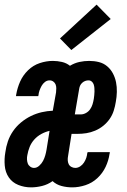

<svg xmlns="http://www.w3.org/2000/svg" viewBox="-30 -801 550 829"><path d="M104 8Q75 8 49 -2.5Q23 -13 8 -35Q-7 -57 -9.5 -86Q-12 -115 -7 -143Q-4 -167 4 -190.5Q12 -214 26.5 -235Q41 -256 61 -272.5Q81 -289 103.5 -300Q126 -311 150 -316.5Q174 -322 198 -323L212 -402Q213 -411 213 -420Q213 -429 210 -436.5Q207 -444 200 -449Q193 -454 184 -454Q173 -454 164 -447Q155 -440 149.5 -430Q144 -420 140.5 -410Q137 -400 136 -389Q136 -389 135.5 -388Q135 -387 135 -386H39Q39 -388 39.5 -390Q40 -392 40 -393Q45 -422 57 -449Q69 -476 91 -497.5Q113 -519 141.5 -528.5Q170 -538 198 -538Q218 -538 237.5 -533.5Q257 -529 272 -517Q272 -517 272 -517Q272 -517 272 -517Q292 -529 313 -533.5Q334 -538 355 -538Q377 -538 397 -533Q417 -528 432.5 -515Q448 -502 457.5 -484Q467 -466 471 -446Q475 -426 474.5 -404Q474 -382 470 -361Q467 -342 461 -323Q455 -304 443.5 -287.5Q432 -271 416 -258Q400 -245 381 -237Q362 -229 343 -226Q324 -223 305 -223H279L264 -128Q262 -118 262.5 -109Q263 -100 266.5 -92.5Q270 -85 278 -80.5Q286 -76 295 -76Q306 -76 316 -82.5Q326 -89 332.5 -99Q339 -109 342.5 -119.5Q346 -130 347 -141Q348 -141 348 -142Q348 -143 348 -144H444Q444 -142 444 -140Q444 -138 443 -137Q439 -108 426 -80.5Q413 -53 390.5 -32Q368 -11 339 -1.5Q310 8 282 8Q258 8 235.5 2Q213 -4 197 -19Q176 -4 151.5 2Q127 8 104 8ZM293 -307H319Q330 -307 341 -313Q352 -319 359 -329Q366 -339 369.5 -350.5Q373 -362 375 -374Q376 -382 377 -390Q378 -398 378 -406Q378 -414 377.5 -421.5Q377 -429 374.5 -436.5Q372 -444 366 -449Q360 -454 352 -454Q345 -454 338 -451.5Q331 -449 325 -443.5Q319 -438 316 -431.5Q313 -425 312 -418ZM117 -76Q129 -76 139.5 -85.5Q150 -95 156 -106.5Q162 -118 165.5 -130.5Q169 -143 171 -155L184 -236Q166 -232 148.5 -222.5Q131 -213 118 -198.5Q105 -184 98 -166.5Q91 -149 88 -131Q86 -122 86.5 -112.5Q87 -103 90 -95Q93 -87 100.5 -81.5Q108 -76 117 -76ZM278 -585 229 -635 387 -781 448 -719Z"/></svg>

Font: Iosevka Slab Semibold
Style: Italic
Weight: 600
Italic angle: -9°
Monospace: yes
Designer: Belleve Invis
Foundry: Belleve Invis
Version: Version 11.1.1; ttfautohint (v1.8.3)